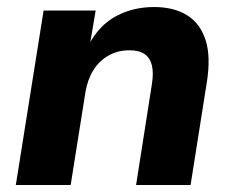

<svg xmlns="http://www.w3.org/2000/svg" viewBox="-20 -526 664 546"><path d="M25 0 104 -496H252L236 -401H234Q262 -454 310 -480Q358 -506 418 -506Q474 -506 511.5 -483Q549 -460 564.5 -412.5Q580 -365 568 -291L522 0H367L412 -287Q417 -319 412 -340Q407 -361 391.5 -372Q376 -383 348 -383Q315 -383 288.5 -368Q262 -353 245.5 -326.5Q229 -300 223 -264L181 0Z"/></svg>

Font: Nunito Sans 10pt ExtraBold
Style: Italic
Weight: 800
Italic angle: -9°
Designer: Vernon Adams
Foundry: Vernon Adams
Version: Version 3.101;gftools[0.9.27]